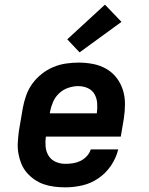

<svg xmlns="http://www.w3.org/2000/svg" viewBox="-20 -797 640 825"><path d="M261 8Q237 8 213 5Q189 2 167.5 -5.5Q146 -13 127.5 -26Q109 -39 94.5 -56Q80 -73 71.5 -94Q63 -115 59 -138Q55 -161 56.5 -185Q58 -209 61 -233L78 -333Q83 -360 92.5 -387Q102 -414 119 -437.5Q136 -461 159.5 -479.5Q183 -498 209.5 -509Q236 -520 263.5 -524Q291 -528 318 -528Q350 -528 380.5 -522Q411 -516 437 -501Q463 -486 481 -462.5Q499 -439 508 -410.5Q517 -382 517 -350.5Q517 -319 512 -287L499 -210H177Q174 -188 176 -166.5Q178 -145 189 -127.5Q200 -110 219.5 -101.5Q239 -93 261 -93Q277 -93 293.5 -95.5Q310 -98 325.5 -105.5Q341 -113 353 -126Q365 -139 370 -155H488Q479 -118 457 -85.5Q435 -53 403 -31Q371 -9 334 -0.5Q297 8 261 8ZM194 -310H396Q399 -332 397.5 -353.5Q396 -375 386 -392.5Q376 -410 357 -418.5Q338 -427 316 -427Q295 -427 273 -419.5Q251 -412 234 -396Q217 -380 208 -359Q199 -338 195 -317ZM322 -572 269 -628 431 -777 502 -703Z"/></svg>

Font: Iosevka Etoile Oblique
Style: Bold
Weight: 700
Italic angle: -9°
Designer: Belleve Invis
Foundry: Belleve Invis
Version: Version 15.5.2; ttfautohint (v1.8.4)